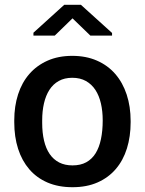

<svg xmlns="http://www.w3.org/2000/svg" viewBox="-20 -771 605 801"><path d="M447.5 -622.5H357L282.5 -694.5L208.5 -622.5H119.5V-634.5L248 -751H317.5L447.5 -633.5ZM282.5 10Q223.5 10 178.2 -9.5Q133 -29 102.2 -64.8Q71.5 -100.5 55.5 -150.2Q39.5 -200 39.5 -261V-269Q39.5 -328 55.5 -377.5Q71.5 -427 102.5 -462.5Q133.5 -498 178.5 -518Q223.5 -538 281.5 -538Q339 -538 384.2 -518.2Q429.5 -498.5 460.8 -462.5Q492 -426.5 508.5 -376.5Q525 -326.5 525 -266V-261Q525 -201.5 509.5 -151.8Q494 -102 463.2 -66Q432.5 -30 387.2 -10Q342 10 282.5 10ZM282.5 -81Q316 -81 339.8 -94Q363.5 -107 378.8 -131.5Q394 -156 401.2 -190.8Q408.5 -225.5 408.5 -269Q408.5 -307 401 -339.5Q393.5 -372 378 -395.8Q362.5 -419.5 338.5 -433Q314.5 -446.5 281.5 -446.5Q249 -446.5 225.2 -433.2Q201.5 -420 186.2 -396.2Q171 -372.5 163.5 -340Q156 -307.5 156 -269V-258.5Q156 -217 163.8 -184.2Q171.5 -151.5 187.2 -128.5Q203 -105.5 226.8 -93.2Q250.5 -81 282.5 -81Z"/></svg>

Font: Roberto Sans Medium
Style: Regular
Weight: 500
Designer: Google (font) & Cristiano Sobral (main changes)
Version: Version 1.000;October 12, 2021;FontCreator 14.0.0.2814 64-bi